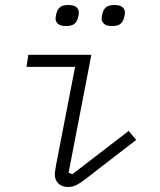

<svg xmlns="http://www.w3.org/2000/svg" viewBox="-20 -735 640 767"><path d="M253 12Q227 12 213 -2Q199 -16 199 -38Q199 -45 200.5 -53.5Q202 -62 204 -76L280 -468H86L93 -516H345L254 -45L269 -39L494 -212L524 -176L376 -62Q350 -42 332.5 -28Q315 -14 301 -5Q287 4 276 8Q265 12 253 12ZM244 -631Q221 -631 211.5 -640Q202 -649 202 -660Q202 -669 205 -680Q209 -697 219.5 -706Q230 -715 253 -715Q276 -715 285.5 -706Q295 -697 295 -686Q295 -676 292 -666Q288 -649 277.5 -640Q267 -631 244 -631ZM428 -631Q405 -631 395.5 -640Q386 -649 386 -660Q386 -669 389 -680Q393 -697 403.5 -706Q414 -715 437 -715Q460 -715 469.5 -706Q479 -697 479 -686Q479 -676 476 -666Q472 -649 461.5 -640Q451 -631 428 -631Z"/></svg>

Font: IBM Plex Mono Light
Style: Italic
Weight: 300
Italic angle: -9°
Monospace: yes
Designer: Mike Abbink, Paul van der Laan, Pieter van Rosmalen
Foundry: Bold Monday
Version: Version 2.3